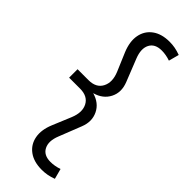

<svg xmlns="http://www.w3.org/2000/svg" viewBox="-299 -739 981 981"><g transform="rotate(45 191.0 -248.5)"><path d="M262 214Q204 214 168 187.5Q132 161 123.5 116Q115 71 138 16L180 -85Q203 -141 182.5 -179.5Q162 -218 107 -218H28V-279H107Q162 -279 182.5 -318.5Q203 -358 180 -413L138 -512Q115 -568 123.5 -613Q132 -658 168 -684.5Q204 -711 262 -711Q282 -711 301 -707.5Q320 -704 342 -696L327 -640Q295 -651 265 -651Q216 -651 198.5 -617Q181 -583 202 -530L250 -409Q272 -354 249 -309Q226 -264 171 -249Q227 -233 249 -187.5Q271 -142 250 -89L202 33Q181 85 198.5 119.5Q216 154 265 154Q295 154 327 143L342 199Q320 207 301 210.5Q282 214 262 214Z"/></g></svg>

Font: Red Hat Display VF
Style: Regular
Weight: 300
Designer: Pentagram, MCKL
Foundry: Pentagram, MCKL
Version: Version 1.023